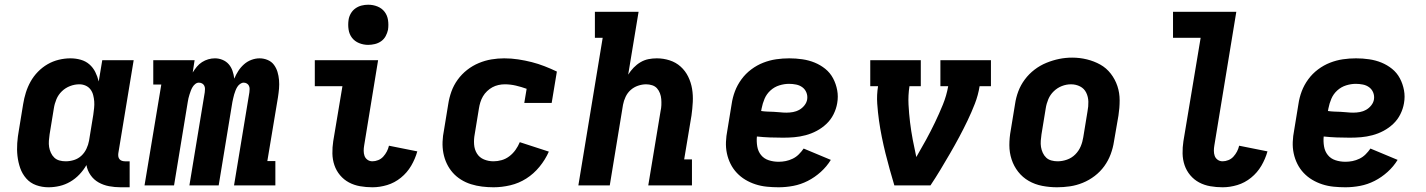

<svg xmlns="http://www.w3.org/2000/svg" viewBox="-20 -785 6040 813"><path d="M185 8Q158 8 133 -1Q108 -10 91 -29.5Q74 -49 65.5 -73.5Q57 -98 54 -124.5Q51 -151 53 -179Q55 -207 60 -234L78 -344Q82 -369 89.5 -393Q97 -417 109.5 -439.5Q122 -462 140.5 -481Q159 -500 181.5 -513Q204 -526 229 -532Q254 -538 278 -538Q301 -538 322 -532Q343 -526 358.5 -512.5Q374 -499 383.5 -480Q393 -461 398 -440Q398 -440 398 -440Q398 -440 398 -440L413 -530H546L481 -136Q480 -129 481 -122.5Q482 -116 486 -111Q490 -106 496.5 -104Q503 -102 509 -102H529V8H491Q466 8 442 3.5Q418 -1 397.5 -12.5Q377 -24 363.5 -43.5Q350 -63 346 -86Q334 -65 316.5 -46.5Q299 -28 277.5 -15.5Q256 -3 232.5 2.5Q209 8 185 8ZM258 -102Q276 -102 293.5 -107.5Q311 -113 324.5 -125.5Q338 -138 346 -155Q354 -172 357 -189L375 -299Q377 -313 378.5 -327.5Q380 -342 379 -355.5Q378 -369 374.5 -382.5Q371 -396 363 -406.5Q355 -417 342.5 -422.5Q330 -428 316 -428Q296 -428 276.5 -420.5Q257 -413 242 -398.5Q227 -384 219 -365Q211 -346 208 -326L190 -216Q188 -203 187 -189Q186 -175 188 -162.5Q190 -150 195.5 -138Q201 -126 210 -117.5Q219 -109 231.5 -105.5Q244 -102 258 -102Z M592 0 663 -427H629V-530H804L796 -478Q804 -491 813.5 -502.5Q823 -514 835.5 -522Q848 -530 862 -534Q876 -538 890 -538Q907 -538 922.5 -531.5Q938 -525 948.5 -513Q959 -501 964.5 -485Q970 -469 972 -452Q979 -469 989 -484.5Q999 -500 1013 -512.5Q1027 -525 1044.5 -531.5Q1062 -538 1079 -538Q1097 -538 1113.5 -531Q1130 -524 1140 -510.5Q1150 -497 1155 -480.5Q1160 -464 1161.5 -446Q1163 -428 1161.5 -410Q1160 -392 1157 -373L1112 -103H1146V0H971L1036 -394Q1037 -401 1037 -408.5Q1037 -416 1034 -422Q1031 -428 1025 -431.5Q1019 -435 1012 -435Q1004 -435 996.5 -429.5Q989 -424 984.5 -416.5Q980 -409 977 -401Q974 -393 971.5 -385Q969 -377 967.5 -369Q966 -361 964 -353L906 0H782L847 -394Q848 -401 848 -408.5Q848 -416 845 -422Q842 -428 836 -431.5Q830 -435 822 -435Q814 -435 807 -429.5Q800 -424 795.5 -416.5Q791 -409 788 -401Q785 -393 782.5 -385Q780 -377 778 -369Q776 -361 775 -353L717 0Z M1557 8Q1530 8 1504.5 3.5Q1479 -1 1457.5 -12.5Q1436 -24 1420 -43Q1404 -62 1396 -85.5Q1388 -109 1387.5 -135Q1387 -161 1391 -187L1430 -420H1313V-530H1581L1522 -169Q1520 -158 1520 -146.5Q1520 -135 1523.5 -125Q1527 -115 1536 -108.5Q1545 -102 1557 -102Q1569 -102 1581.5 -107Q1594 -112 1603 -122Q1612 -132 1618 -143.5Q1624 -155 1627 -168L1747 -144Q1738 -112 1721 -83Q1704 -54 1677.5 -32.5Q1651 -11 1619.5 -1.5Q1588 8 1557 8ZM1539 -595Q1519 -595 1500.5 -602.5Q1482 -610 1470.5 -625Q1459 -640 1456 -660Q1453 -680 1456 -701Q1458 -715 1465.5 -728Q1473 -741 1485 -749.5Q1497 -758 1511 -761.5Q1525 -765 1539 -765Q1560 -765 1578.5 -757.5Q1597 -750 1608.5 -735Q1620 -720 1623 -700Q1626 -680 1623 -659Q1620 -645 1613 -632Q1606 -619 1594 -610.5Q1582 -602 1567.5 -598.5Q1553 -595 1539 -595Z M2070 8Q2045 8 2021 5Q1997 2 1974.5 -5Q1952 -12 1932 -24.5Q1912 -37 1897 -54Q1882 -71 1872 -92Q1862 -113 1857.5 -136.5Q1853 -160 1854 -185Q1855 -210 1860 -234L1878 -344Q1882 -371 1891.5 -397.5Q1901 -424 1918 -447.5Q1935 -471 1958 -489Q1981 -507 2007.5 -518Q2034 -529 2061 -533.5Q2088 -538 2115 -538Q2145 -538 2174.5 -533.5Q2204 -529 2231.5 -522Q2259 -515 2286 -504.5Q2313 -494 2338 -482L2316 -349H2200L2210 -409Q2188 -417 2164.5 -422.5Q2141 -428 2117 -428Q2104 -428 2090.5 -425Q2077 -422 2065 -415.5Q2053 -409 2042.5 -399Q2032 -389 2025 -377Q2018 -365 2014 -352Q2010 -339 2008 -326L1990 -216Q1986 -195 1987.5 -173.5Q1989 -152 1999.5 -135Q2010 -118 2029 -110Q2048 -102 2070 -102Q2087 -102 2104.5 -107Q2122 -112 2137 -123.5Q2152 -135 2163 -150.5Q2174 -166 2181 -183L2304 -143Q2289 -109 2264.5 -79Q2240 -49 2208.5 -29Q2177 -9 2141 -0.5Q2105 8 2070 8Z M2429 0 2532 -625H2499V-735H2684L2640 -469Q2650 -485 2663 -498.5Q2676 -512 2692 -521.5Q2708 -531 2725.5 -534.5Q2743 -538 2761 -538Q2789 -538 2815.5 -529.5Q2842 -521 2862 -503Q2882 -485 2894 -460.5Q2906 -436 2910.5 -409Q2915 -382 2913.5 -353Q2912 -324 2908 -296L2877 -110H2910V0H2725L2777 -314Q2780 -327 2780.5 -340Q2781 -353 2780 -365.5Q2779 -378 2774.5 -390Q2770 -402 2762 -411Q2754 -420 2741.5 -424Q2729 -428 2716 -428Q2699 -428 2681.5 -422Q2664 -416 2650.5 -404Q2637 -392 2629 -375Q2621 -358 2618 -341L2562 0Z M3277 8Q3252 8 3227 5.5Q3202 3 3179 -4.5Q3156 -12 3136 -24Q3116 -36 3100 -53Q3084 -70 3073.5 -91Q3063 -112 3058 -135.5Q3053 -159 3054 -184Q3055 -209 3060 -234L3078 -344Q3082 -372 3092 -398.5Q3102 -425 3119.5 -449Q3137 -473 3161 -491Q3185 -509 3212 -519.5Q3239 -530 3266.5 -534Q3294 -538 3322 -538Q3350 -538 3377.5 -534Q3405 -530 3429.5 -520Q3454 -510 3474.5 -493.5Q3495 -477 3507.5 -453.5Q3520 -430 3525 -403Q3530 -376 3525 -348Q3521 -324 3509.5 -301Q3498 -278 3479.5 -260.5Q3461 -243 3438.5 -231Q3416 -219 3391.5 -212.5Q3367 -206 3343.5 -204Q3320 -202 3296 -202Q3268 -202 3240.5 -203Q3213 -204 3185 -207Q3183 -186 3186.5 -165Q3190 -144 3202.5 -128.5Q3215 -113 3235 -106.5Q3255 -100 3277 -100Q3292 -100 3307 -103Q3322 -106 3336.5 -113Q3351 -120 3362.5 -131.5Q3374 -143 3383 -156L3498 -108Q3481 -80 3455.5 -57Q3430 -34 3400.5 -19Q3371 -4 3339.5 2Q3308 8 3277 8ZM3310 -308Q3324 -308 3338 -310.5Q3352 -313 3364.5 -320Q3377 -327 3386.5 -339Q3396 -351 3398 -365Q3400 -380 3394.5 -393.5Q3389 -407 3377.5 -415.5Q3366 -424 3351 -427Q3336 -430 3321 -430Q3301 -430 3280 -423.5Q3259 -417 3242.5 -402Q3226 -387 3217.5 -367Q3209 -347 3205 -326L3203 -315Q3216 -313 3229.5 -312.5Q3243 -312 3256.5 -311.5Q3270 -311 3283.5 -309.5Q3297 -308 3310 -308Z M3767 0Q3757 -34 3747.5 -67.5Q3738 -101 3729.5 -135.5Q3721 -170 3714 -204.5Q3707 -239 3702 -274.5Q3697 -310 3694.5 -346.5Q3692 -383 3698 -420H3665V-530H3879V-420H3831Q3825 -381 3827 -342.5Q3829 -304 3833.5 -267Q3838 -230 3845 -193Q3852 -156 3860 -120Q3881 -156 3901 -192.5Q3921 -229 3939 -266.5Q3957 -304 3972.5 -342Q3988 -380 3995 -420H3962V-530H4176V-420H4128Q4122 -382 4108 -346Q4094 -310 4077 -274.5Q4060 -239 4041.5 -204.5Q4023 -170 4003 -135.5Q3983 -101 3962.5 -67Q3942 -33 3920 0Z M4456 8Q4424 8 4393 2Q4362 -4 4336 -19Q4310 -34 4291.5 -57.5Q4273 -81 4263.5 -110Q4254 -139 4254 -170.5Q4254 -202 4260 -234L4278 -344Q4282 -372 4292 -398.5Q4302 -425 4319.5 -448.5Q4337 -472 4360.5 -490Q4384 -508 4411 -519Q4438 -530 4465 -535.5Q4492 -541 4520 -541Q4552 -541 4582.5 -533.5Q4613 -526 4639 -511.5Q4665 -497 4683.5 -473Q4702 -449 4711.5 -420.5Q4721 -392 4721 -360Q4721 -328 4716 -296L4697 -186Q4693 -159 4683 -132Q4673 -105 4656 -81.5Q4639 -58 4615.5 -40Q4592 -22 4565 -11Q4538 0 4510.5 4Q4483 8 4456 8ZM4458 -102Q4478 -102 4498 -109Q4518 -116 4533 -131Q4548 -146 4556 -165Q4564 -184 4567 -204L4585 -314Q4589 -334 4588.5 -354.5Q4588 -375 4579.5 -392.5Q4571 -410 4553.5 -419Q4536 -428 4515 -428Q4495 -428 4476 -420.5Q4457 -413 4442 -398.5Q4427 -384 4419 -365Q4411 -346 4408 -326L4390 -216Q4388 -203 4387 -189Q4386 -175 4388 -162.5Q4390 -150 4395.5 -138Q4401 -126 4410 -117.5Q4419 -109 4432 -105.5Q4445 -102 4458 -102Z M5157 8Q5130 8 5104.5 3.5Q5079 -1 5057.5 -12.5Q5036 -24 5020 -43Q5004 -62 4996 -85.5Q4988 -109 4987.5 -135Q4987 -161 4991 -187L5064 -625H4947V-735H5215L5122 -169Q5120 -158 5120 -146.5Q5120 -135 5123.5 -125Q5127 -115 5136 -108.5Q5145 -102 5157 -102Q5169 -102 5181.5 -107Q5194 -112 5203 -122Q5212 -132 5218 -143.5Q5224 -155 5227 -168L5347 -144Q5338 -112 5321 -83Q5304 -54 5277.5 -32.5Q5251 -11 5219.5 -1.5Q5188 8 5157 8Z M5677 8Q5652 8 5627 5.5Q5602 3 5579 -4.5Q5556 -12 5536 -24Q5516 -36 5500 -53Q5484 -70 5473.5 -91Q5463 -112 5458 -135.5Q5453 -159 5454 -184Q5455 -209 5460 -234L5478 -344Q5482 -372 5492 -398.5Q5502 -425 5519.5 -449Q5537 -473 5561 -491Q5585 -509 5612 -519.5Q5639 -530 5666.5 -534Q5694 -538 5722 -538Q5750 -538 5777.5 -534Q5805 -530 5829.5 -520Q5854 -510 5874.5 -493.5Q5895 -477 5907.5 -453.5Q5920 -430 5925 -403Q5930 -376 5925 -348Q5921 -324 5909.5 -301Q5898 -278 5879.5 -260.5Q5861 -243 5838.5 -231Q5816 -219 5791.5 -212.5Q5767 -206 5743.5 -204Q5720 -202 5696 -202Q5668 -202 5640.5 -203Q5613 -204 5585 -207Q5583 -186 5586.5 -165Q5590 -144 5602.5 -128.5Q5615 -113 5635 -106.5Q5655 -100 5677 -100Q5692 -100 5707 -103Q5722 -106 5736.5 -113Q5751 -120 5762.5 -131.5Q5774 -143 5783 -156L5898 -108Q5881 -80 5855.5 -57Q5830 -34 5800.5 -19Q5771 -4 5739.5 2Q5708 8 5677 8ZM5710 -308Q5724 -308 5738 -310.5Q5752 -313 5764.5 -320Q5777 -327 5786.5 -339Q5796 -351 5798 -365Q5800 -380 5794.5 -393.5Q5789 -407 5777.5 -415.5Q5766 -424 5751 -427Q5736 -430 5721 -430Q5701 -430 5680 -423.5Q5659 -417 5642.5 -402Q5626 -387 5617.5 -367Q5609 -347 5605 -326L5603 -315Q5616 -313 5629.5 -312.5Q5643 -312 5656.5 -311.5Q5670 -311 5683.5 -309.5Q5697 -308 5710 -308Z"/></svg>

Font: Iosevka Curly Slab XBdEx
Style: Italic
Weight: 800
Width: 7
Italic angle: -9°
Monospace: yes
Designer: Belleve Invis
Foundry: Belleve Invis
Version: Version 11.1.0; ttfautohint (v1.8.3)